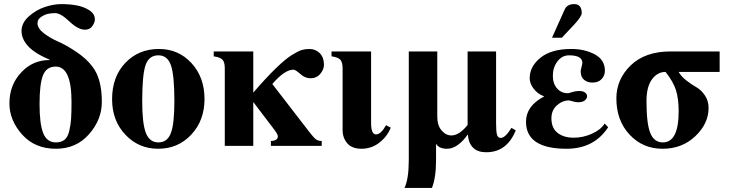

<svg xmlns="http://www.w3.org/2000/svg" viewBox="-20 -712 3571 937"><path d="M222 -419V-421Q138 -456 107 -499Q85 -528 85 -560Q85 -600 120 -631.5Q155 -663 198 -677.5Q241 -692 279 -692Q318 -692 352.5 -686Q387 -680 415 -662.5Q443 -645 443 -617Q443 -602 430.5 -584.5Q418 -567 395 -567Q361 -567 318.5 -607.5Q276 -648 249 -648Q234 -648 217 -645Q200 -642 181.5 -630Q163 -618 163 -599Q163 -574 193 -550.5Q223 -527 263 -509.5Q303 -492 352.5 -459Q402 -426 431 -387Q477 -328 477 -215Q477 -128 414.5 -57Q352 14 253 14Q150 14 88 -55.5Q26 -125 26 -207Q26 -300 86 -361Q141 -419 222 -419ZM252 -387Q207 -387 190 -345Q173 -303 173 -204Q173 -107 191 -62Q209 -17 253 -17Q279 -17 295 -30Q311 -43 318 -73Q325 -103 327 -132.5Q329 -162 329 -215Q329 -387 252 -387Z M756 -473Q851 -473 914.5 -404Q978 -335 978 -229Q978 -124 913.5 -55Q849 14 752 14Q657 14 592 -54.5Q527 -123 527 -228Q527 -337 591.5 -405Q656 -473 756 -473ZM753 -442Q707 -442 690.5 -394.5Q674 -347 674 -218Q674 -109 692 -63Q710 -17 753 -17Q796 -17 813.5 -61.5Q831 -106 831 -218Q831 -346 814 -394Q797 -442 753 -442Z M1216 -461V-260Q1279 -333 1326.5 -379Q1374 -425 1405 -444Q1436 -463 1453 -468Q1470 -473 1490 -473Q1520 -473 1540.5 -452.5Q1561 -432 1561 -396Q1561 -373 1543 -351.5Q1525 -330 1495 -330Q1469 -330 1445.5 -351Q1422 -372 1412 -372Q1369 -372 1309 -302L1488 -70Q1511 -40 1522 -32Q1533 -24 1550 -24V0H1302V-24Q1336 -25 1336 -47Q1336 -57 1315 -84L1217 -213H1216V0H1077V-379Q1077 -410 1065 -421.5Q1053 -433 1023 -437V-461Z M1791 -461V-112Q1791 -56 1815 -56Q1839 -56 1864 -101L1887 -89Q1870 -46 1831.5 -16Q1793 14 1744 14Q1698 14 1675 -12.5Q1652 -39 1652 -77V-376Q1652 -409 1640.5 -421Q1629 -433 1598 -437V-461Z M2108 -9V68Q2108 156 2088 205H1954Q1975 162 1975 67V-461H2114V-143Q2114 -100 2135 -75.5Q2156 -51 2183 -51Q2221 -51 2262 -102V-461H2401V-111Q2401 -70 2405.5 -54.5Q2410 -39 2424 -39Q2446 -39 2476 -88L2497 -76Q2454 31 2353 31Q2271 31 2263 -55H2262Q2242 -25 2215.5 -5.5Q2189 14 2162 14Q2123 14 2109 -9Z M2674 -528 2735 -664Q2747 -692 2782 -692Q2819 -692 2819 -648Q2819 -633 2785 -595L2722 -528ZM2931 -109 2948 -91Q2879 14 2745 14Q2547 14 2547 -118Q2547 -195 2635 -241V-242Q2603 -254 2584 -279.5Q2565 -305 2565 -330Q2565 -388 2618 -430.5Q2671 -473 2768 -473Q2834 -473 2883 -446.5Q2932 -420 2932 -367Q2932 -343 2916 -326Q2900 -309 2871 -309Q2847 -309 2830.5 -322.5Q2814 -336 2814 -363Q2814 -371 2818 -385.5Q2822 -400 2822 -405Q2822 -442 2757 -442Q2723 -442 2700.5 -412.5Q2678 -383 2678 -342Q2678 -304 2698.5 -280.5Q2719 -257 2752 -257Q2755 -257 2772 -262.5Q2789 -268 2806 -268Q2825 -268 2835 -260.5Q2845 -253 2845 -243Q2845 -231 2834 -222Q2823 -213 2801 -213Q2788 -213 2757 -222Q2725 -222 2698 -198Q2671 -174 2671 -135Q2671 -87 2701 -63.5Q2731 -40 2780 -40Q2825 -40 2868 -59Q2911 -78 2931 -109Z M3492 -461V-361H3292Q3304 -339 3330 -319Q3356 -299 3379 -286Q3402 -273 3420 -246.5Q3438 -220 3438 -185Q3438 -109 3373.5 -47.5Q3309 14 3213 14Q3117 14 3052.5 -55Q2988 -124 2988 -232Q2988 -325 3058 -393Q3128 -461 3253 -461ZM3292 -169Q3292 -230 3279 -271.5Q3266 -313 3228 -361Q3188 -361 3161.5 -324.5Q3135 -288 3135 -219Q3135 -109 3153.5 -63Q3172 -17 3215 -17Q3292 -17 3292 -169Z"/></svg>

Font: STIX
Style: Bold
Weight: 700
Designer: MicroPress Inc., with final additions and corrections provided by Coen Hoffman, Elsevier (retired)
Version: Version 1.1.1